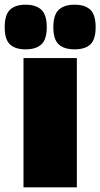

<svg xmlns="http://www.w3.org/2000/svg" viewBox="-67 -797 427 817"><path d="M33 0V-550H260V0ZM250 -587Q206 -587 183 -608Q160 -629 160 -681Q160 -734 183 -755.5Q206 -777 250 -777Q295 -777 317.5 -755.5Q340 -734 340 -681Q340 -629 317.5 -608Q295 -587 250 -587ZM42 -587Q-2 -587 -24.5 -608Q-47 -629 -47 -681Q-47 -734 -24.5 -755.5Q-2 -777 42 -777Q86 -777 109 -755.5Q132 -734 132 -681Q132 -629 109 -608Q86 -587 42 -587Z"/></svg>

Font: Georama Black
Style: Regular
Weight: 900
Designer: Jean-Baptiste Levee
Foundry: Production Type
Version: Version 1.001